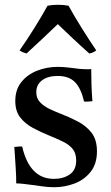

<svg xmlns="http://www.w3.org/2000/svg" viewBox="-20 -772 464 804"><path d="M73 -158Q88 -92 121 -57.5Q154 -23 206 -23Q245 -23 272 -41.5Q299 -60 299 -100Q299 -130 284.5 -148Q270 -166 244.5 -178.5Q219 -191 187 -204Q150 -219 117.5 -236.5Q85 -254 64.5 -280.5Q44 -307 44 -349Q44 -397 69.5 -428.5Q95 -460 135.5 -476Q176 -492 222 -492Q245 -492 268 -489Q291 -486 293 -486Q313 -483 330 -482.5Q347 -482 348 -482Q349 -482 352.5 -482Q356 -482 362 -483Q362 -451 363 -418Q364 -385 367 -348Q366 -348 363 -348Q354 -347 346.5 -346.5Q339 -346 332 -347Q319 -403 293.5 -428.5Q268 -454 222 -454Q181 -454 156.5 -436Q132 -418 132 -386Q132 -360 148 -343.5Q164 -327 187 -316Q210 -305 231 -297Q270 -282 305.5 -263.5Q341 -245 363.5 -216Q386 -187 386 -138Q386 -86 359.5 -52.5Q333 -19 292 -3.5Q251 12 206 12Q180 12 154.5 8Q129 4 127 4Q125 4 110.5 2Q96 0 78.5 -2Q61 -4 48 -4Q48 -35 45.5 -73Q43 -111 40 -157Q42 -157 45 -157Q54 -158 60.5 -158.5Q67 -159 73 -158ZM222 -671Q192 -642 159 -611Q126 -580 91 -548Q84 -550 76.5 -553Q69 -556 62 -561Q91 -602 123.5 -654Q156 -706 179 -748Q189 -750 200 -751Q211 -752 223 -752Q235 -752 246 -751Q257 -750 267 -748Q290 -706 322.5 -654Q355 -602 383 -561Q371 -551 354 -548Q318 -580 285 -611Q252 -642 222 -671Z"/></svg>

Font: Castoro
Style: Regular
Weight: 400
Designer: John Hudson
Foundry: Tiro Typeworks Ltd.
Version: Version 2.04